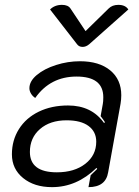

<svg xmlns="http://www.w3.org/2000/svg" viewBox="-20 -761 570 790"><path d="M29 -126Q29 -184 58 -230Q87 -276 139.5 -301.5Q192 -327 260 -327Q357 -327 408 -255L412 -258Q406 -268 394 -283L403 -333Q405 -343 405 -361Q405 -446 295 -446Q187 -446 125 -358Q114 -365 107.5 -376Q101 -387 101 -398Q101 -427 131.5 -452.5Q162 -478 210.5 -493.5Q259 -509 309 -509Q388 -509 433.5 -471.5Q479 -434 479 -369Q479 -352 476 -334L425 -52Q415 9 344 9L353 -40Q363 -49 380 -66L377 -70Q296 9 194 9Q121 9 75 -28.5Q29 -66 29 -126ZM376 -178Q376 -219 344.5 -242.5Q313 -266 254 -266Q186 -266 144.5 -230Q103 -194 103 -136Q103 -52 214 -52Q286 -52 331 -87Q376 -122 376 -178ZM427 -726Q442 -741 467 -741Q496 -741 508 -722L347 -579Q334 -568 320 -568Q305 -568 297 -579L186 -722Q205 -741 235 -741Q260 -741 270 -726L332 -633Z"/></svg>

Font: K2D Light
Style: Italic
Weight: 300
Italic angle: -10°
Designer: Katatrad Aksorn Co.,Ltd.
Foundry: Cadson Demak Co.,Ltd.
Version: Version 1.000; ttfautohint (v1.6)